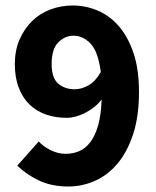

<svg xmlns="http://www.w3.org/2000/svg" viewBox="-20 -667 568 699"><path d="M252 -342Q277 -342 302.5 -356.5Q328 -371 347 -405Q337 -480 309.5 -508.5Q282 -537 248 -537Q216 -537 192 -512.5Q168 -488 168 -434Q168 -383 192 -362.5Q216 -342 252 -342ZM229 12Q166 12 119.5 -11Q73 -34 43 -64L121 -152Q137 -134 164 -120.5Q191 -107 219 -107Q246 -107 269 -117Q292 -127 309.5 -150.5Q327 -174 337.5 -211.5Q348 -249 350 -305Q338 -289 322 -276.5Q306 -264 289 -255.5Q272 -247 255 -242.5Q238 -238 223 -238Q182 -238 147.5 -250Q113 -262 88 -286Q63 -310 48.5 -347Q34 -384 34 -434Q34 -483 51 -522.5Q68 -562 96.5 -590Q125 -618 163.5 -632.5Q202 -647 245 -647Q291 -647 334.5 -629Q378 -611 411.5 -573Q445 -535 465.5 -475.5Q486 -416 486 -332Q486 -243 464.5 -178Q443 -113 407.5 -71Q372 -29 325.5 -8.5Q279 12 229 12Z"/></svg>

Font: TT Toshiba Sans
Style: Bold
Weight: 700
Designer: Paul D. Hunt
Foundry: Toshiba Corporation
Version: Version 2.020;PS 2.000;hotconv 1.0.86;makeotf.lib2.5.63406